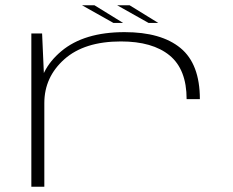

<svg xmlns="http://www.w3.org/2000/svg" viewBox="-20 -712 890 732"><path d="M691.5 -334H742Q742 -468 668.2 -528.8Q594.5 -589.5 455 -589.5Q300.5 -589.5 214 -517Q127.5 -444.5 127.5 -343.5L149 -319Q149 -418 225.2 -486Q301.5 -554 441 -554Q561.5 -554 626.5 -500.8Q691.5 -447.5 691.5 -334ZM99.5 0H149V-393L140.5 -584.5H99.5ZM546.5 -624.5H583.5L474 -692H426.5ZM412.5 -624.5H449.5L340 -692H292.5Z"/></svg>

Font: Anybody ExtraExpanded ExtraLight
Style: Regular
Weight: 250
Width: 8
Version: Version 1.113;gftools[0.9.25]